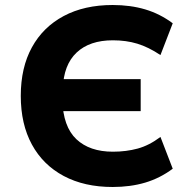

<svg xmlns="http://www.w3.org/2000/svg" viewBox="-20 -736 762 767"><path d="M430 11Q317 11 234.5 -33Q152 -77 107.5 -158.5Q63 -240 63 -353Q63 -466 107.5 -547Q152 -628 234.5 -672Q317 -716 430 -716Q501 -716 560 -698.5Q619 -681 670 -643L621 -516Q573 -548 528.5 -561.5Q484 -575 431 -575Q338 -575 286 -526Q234 -477 231 -382L186 -420H542V-292H183L229 -337Q232 -230 285 -180Q338 -130 431 -130Q484 -130 530 -142.5Q576 -155 621 -189L670 -62Q619 -24 560 -6.5Q501 11 430 11Z"/></svg>

Font: Nunito Sans 8pt ExtraBold
Style: Regular
Weight: 800
Version: Version 3.101;gftools[0.9.27]